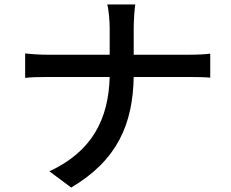

<svg xmlns="http://www.w3.org/2000/svg" viewBox="-20 -797 1040 863"><path d="M581 -551V-669C581 -700 584 -752 588 -777H462C469 -752 473 -702 473 -670V-551H194C156 -551 117 -554 93 -557V-447C118 -450 156 -451 196 -451H473C468 -262 394 -116 202 -27L300 46C508 -77 577 -240 581 -451H828C863 -451 907 -450 925 -448V-556C907 -553 868 -551 829 -551Z"/></svg>

Font: Noto Sans Japanese Medium
Style: Regular
Weight: 500
Designer: Ryoko NISHIZUKA (kana & ideographs); Paul D. Hunt (Latin, Greek & Cyrillic); Wenlong ZHANG (bopomofo); Sandoll Communica
Foundry: Adobe Systems Incorporated
Version: Version 1.000;PS 1;hotconv 1.0.78;makeotf.lib2.5.61930